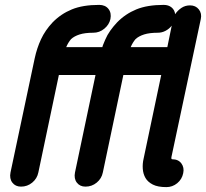

<svg xmlns="http://www.w3.org/2000/svg" viewBox="-20 -756 843 786"><path d="M665 -563 683 -651Q673 -638 658 -630Q643 -622 626 -622Q592 -622 570 -615Q548 -608 535 -596Q523 -582 515 -563ZM685 -104Q710 -104 722.5 -87Q735 -70 730 -47Q725 -22 705.5 -6Q686 10 661 10Q626 10 605.5 -0.5Q585 -11 575.5 -27.5Q566 -44 564.5 -65Q563 -86 568 -107L640 -449H485L401 -50Q396 -25 376 -8.5Q356 8 330 8Q307 8 294.5 -8.5Q282 -25 287 -50L371 -449H221L137 -50Q132 -25 112 -8.5Q92 8 66 8Q43 8 30.5 -8.5Q18 -25 23 -50L122 -517Q131 -559 148 -595.5Q165 -632 195 -664Q229 -699 274 -717.5Q319 -736 386 -736Q411 -736 424 -719.5Q437 -703 432 -678Q427 -655 407 -638.5Q387 -622 362 -622Q328 -622 306 -615Q284 -608 271 -596Q259 -582 251 -563H399Q401 -571 404.5 -578.5Q408 -586 411 -594Q419 -613 431.5 -630.5Q444 -648 459 -664Q493 -699 538 -717.5Q583 -736 650 -736Q670 -736 682.5 -725.5Q695 -715 697 -698Q707 -713 722.5 -723.5Q738 -734 758 -734Q781 -734 794 -717.5Q807 -701 802 -678L682 -114Q680 -104 685 -104Z"/></svg>

Font: VDS
Style: Bold Italic
Weight: 700
Designer: artmaker
Foundry: artmaker
Version: Version 1.000 2009 initial release